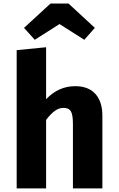

<svg xmlns="http://www.w3.org/2000/svg" viewBox="-20 -1037 655 1057"><path d="M233.8 -776.9V-490.8Q302.1 -562.6 393.8 -562.6Q466.7 -562.6 505.1 -520Q543.6 -477.4 543.6 -400V0H381.5V-354.9Q381.5 -404.1 370.5 -423.6Q359.5 -443.1 329.2 -443.1Q303.6 -443.1 280.3 -425.4Q256.9 -407.7 233.8 -376.9V0H71.8V-761ZM357.4 -1017.4 502.1 -883.6 444.1 -817.9 307.7 -904.6 171.3 -817.9 112.3 -883.6 257.9 -1017.4Z"/></svg>

Font: FiraCode Nerd Font
Style: Bold
Weight: 700
Designer: Carrois Corporate, Edenspiekermann AG, Nikita Prokopov
Foundry: Carrois Corporate, Edenspiekermann AG, Nikita Prokopov
Version: Version 6.002;Nerd Fonts 2.1.0